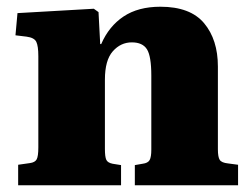

<svg xmlns="http://www.w3.org/2000/svg" viewBox="-20 -551 746 571"><path d="M34 0V-61L69 -66Q84 -68 89 -77Q94 -86 94 -113V-384Q94 -414 88 -426.5Q82 -439 59 -442L26 -446L32 -512L259 -525L273 -515L278 -420H281Q304 -473 347.5 -502Q391 -531 457 -531Q546 -531 587 -482Q628 -433 628 -353V-107Q628 -84 633.5 -75.5Q639 -67 658 -65L688 -61V0H381V-60L404 -64Q420 -66 425 -75Q430 -84 430 -106V-326Q430 -384 417 -404.5Q404 -425 372 -425Q339 -425 315.5 -398.5Q292 -372 292 -314V-108Q292 -85 296 -76Q300 -67 315 -64L340 -60V0Z"/></svg>

Font: Literata 36pt ExtraBold
Style: Regular
Weight: 800
Designer: Latin by Veronika Burian and Jose Scaglione. Greek by Irene Vlachou. Cyrillic by Vera Evstafieva.
Foundry: TypeTogether
Version: Version 3.002